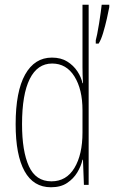

<svg xmlns="http://www.w3.org/2000/svg" viewBox="-20 -780 481 810"><path d="M195 10Q121 10 83.5 -58Q46 -126 46 -256Q46 -394 86 -465.5Q126 -537 199 -537Q237 -537 263.5 -520.5Q290 -504 306.5 -479Q323 -454 328 -429H330Q329 -448 328.5 -464.5Q328 -481 328 -497V-760H354V0H334L330 -106H328Q322 -79 306 -52.5Q290 -26 263 -8Q236 10 195 10ZM197 -15Q260 -15 294 -71.5Q328 -128 328 -221V-315Q328 -403 294 -457.5Q260 -512 200 -512Q138 -512 105.5 -447Q73 -382 73 -256Q73 -142 102 -78.5Q131 -15 197 -15ZM441 -750Q438 -733 431 -702Q424 -671 415 -641Q406 -611 396 -596H384V-610Q386 -616 390 -636Q394 -656 398 -681Q402 -706 405 -728Q408 -750 409 -760H441Z"/></svg>

Font: Noto Sans Sinhala UI ExtraCondensed Thin
Style: Regular
Weight: 100
Width: 2
Designer: Jelle Bosma - Monotype Design Team
Foundry: Monotype Imaging Inc.
Version: Version 2.006; ttfautohint (v1.8.4.7-5d5b)